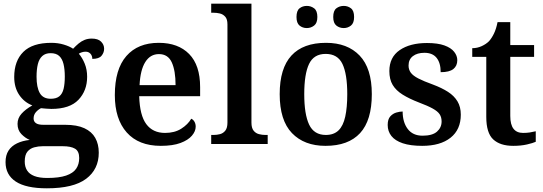

<svg xmlns="http://www.w3.org/2000/svg" viewBox="-20 -780 2943 1040"><path d="M234 240Q121 240 65.5 203.5Q10 167 10 98Q10 61 26 36Q42 11 72 -3.5Q102 -18 141 -22Q117 -32 96 -53.5Q75 -75 75 -109Q75 -140 96.5 -164Q118 -188 155 -209Q111 -226 84 -266Q57 -306 57 -363Q57 -450 106.5 -499Q156 -548 258 -548Q294 -548 325.5 -538.5Q357 -529 376 -516Q391 -532 406 -544.5Q421 -557 438.5 -564Q456 -571 477 -571Q511 -571 527.5 -554.5Q544 -538 544 -516Q544 -495 530 -478Q516 -461 480 -461Q480 -478 470 -489Q460 -500 444 -500Q434 -500 424 -497Q414 -494 407 -489Q426 -467 439 -435Q452 -403 452 -364Q452 -289 405 -239.5Q358 -190 258 -190Q247 -190 229.5 -191.5Q212 -193 202 -194Q186 -186 174 -172Q162 -158 162 -138Q162 -122 174.5 -113Q187 -104 215 -104H333Q397 -104 437 -85.5Q477 -67 496 -33Q515 1 515 47Q515 137 446.5 188.5Q378 240 234 240ZM236 184Q300 184 338 171Q376 158 392.5 134Q409 110 409 76Q409 39 386.5 25.5Q364 12 320 12H211Q188 12 165.5 18Q143 24 128.5 41.5Q114 59 114 95Q114 123 126.5 143Q139 163 166 173.5Q193 184 236 184ZM255 -245Q285 -245 301.5 -258.5Q318 -272 324.5 -299Q331 -326 331 -365Q331 -405 324 -433.5Q317 -462 300.5 -477Q284 -492 254 -492Q226 -492 209 -476.5Q192 -461 185 -432.5Q178 -404 178 -364Q178 -307 195.5 -276Q213 -245 255 -245Z M851 10Q731 10 666.5 -62.5Q602 -135 602 -265Q602 -405 664.5 -476.5Q727 -548 840 -548Q945 -548 1004.5 -487.5Q1064 -427 1064 -308V-259H734Q737 -155 772.5 -107.5Q808 -60 874 -60Q926 -60 962 -83Q998 -106 1016 -137Q1027 -132 1033.5 -120.5Q1040 -109 1040 -94Q1040 -69 1019.5 -45Q999 -21 957.5 -5.5Q916 10 851 10ZM931 -319Q931 -397 910.5 -442Q890 -487 841 -487Q794 -487 767 -444Q740 -401 736 -319Z M1124 0V-49H1137Q1155 -49 1172 -53.5Q1189 -58 1200.5 -72.5Q1212 -87 1212 -116V-648Q1212 -676 1200 -689.5Q1188 -703 1171 -707Q1154 -711 1137 -711H1124V-760H1342V-116Q1342 -87 1353.5 -72.5Q1365 -58 1382.5 -53.5Q1400 -49 1417 -49H1430V0Z M1743 10Q1628 10 1561.5 -59Q1495 -128 1495 -270Q1495 -410 1558.5 -479Q1622 -548 1746 -548Q1862 -548 1928 -479Q1994 -410 1994 -270Q1994 -128 1930.5 -59Q1867 10 1743 10ZM1745 -49Q1788 -49 1813.5 -73.5Q1839 -98 1850 -148Q1861 -198 1861 -270Q1861 -379 1835 -433.5Q1809 -488 1744 -488Q1680 -488 1654 -433.5Q1628 -379 1628 -270Q1628 -161 1654.5 -105Q1681 -49 1745 -49ZM1842 -628Q1819 -628 1802 -641.5Q1785 -655 1785 -688Q1785 -722 1802 -735Q1819 -748 1842 -748Q1864 -748 1881 -735Q1898 -722 1898 -688Q1898 -655 1881 -641.5Q1864 -628 1842 -628ZM1642 -628Q1619 -628 1602.5 -641.5Q1586 -655 1586 -688Q1586 -722 1602.5 -735Q1619 -748 1642 -748Q1664 -748 1681.5 -735Q1699 -722 1699 -688Q1699 -655 1681.5 -641.5Q1664 -628 1642 -628Z M2267 10Q2203 10 2161.5 -4Q2120 -18 2100 -43.5Q2080 -69 2080 -103Q2080 -134 2094 -149.5Q2108 -165 2127 -170.5Q2146 -176 2161 -176Q2161 -118 2188.5 -81.5Q2216 -45 2269 -45Q2322 -45 2347 -67Q2372 -89 2372 -122Q2372 -145 2361.5 -161Q2351 -177 2324 -192Q2297 -207 2249 -225Q2197 -245 2161 -267.5Q2125 -290 2107 -320Q2089 -350 2089 -395Q2089 -470 2145 -508.5Q2201 -547 2293 -547Q2351 -547 2387 -534Q2423 -521 2440 -499.5Q2457 -478 2457 -454Q2457 -423 2435.5 -406Q2414 -389 2367 -389Q2367 -439 2345 -466.5Q2323 -494 2279 -494Q2240 -494 2216.5 -476Q2193 -458 2193 -425Q2193 -403 2205 -386.5Q2217 -370 2246 -355Q2275 -340 2325 -322Q2373 -304 2406.5 -282.5Q2440 -261 2458 -231Q2476 -201 2476 -159Q2476 -78 2420.5 -34Q2365 10 2267 10Z M2760 10Q2689 10 2651.5 -25Q2614 -60 2614 -147V-472H2538V-519Q2565 -519 2589 -530Q2613 -541 2629 -557Q2644 -574 2656 -599Q2668 -624 2675 -660H2744V-536H2873V-472H2744V-152Q2744 -105 2761.5 -82.5Q2779 -60 2813 -60Q2833 -60 2849.5 -62.5Q2866 -65 2882 -69V-12Q2867 -5 2834.5 2.5Q2802 10 2760 10Z"/></svg>

Font: Noto Serif Armenian SemiBold
Style: Regular
Weight: 600
Version: Version 2.007